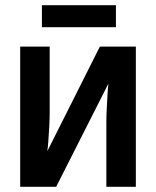

<svg xmlns="http://www.w3.org/2000/svg" viewBox="-20 -722 603 742"><path d="M58 0V-542H172V-285Q172 -265 170.5 -235.5Q169 -206 167 -179Q165 -152 163 -138L366 -542H505V0H391V-251Q391 -274 392.5 -302Q394 -330 395.5 -356.5Q397 -383 399 -399L197 0ZM142 -617V-702H428V-617Z"/></svg>

Font: Noto Sans Mono SemiCondensed SemiBold
Style: Regular
Weight: 600
Width: 4
Designer: Monotype Design Team
Foundry: Monotype Imaging Inc.
Version: Version 2.014; ttfautohint (v1.8.4.7-5d5b)